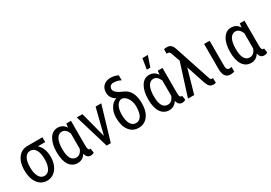

<svg xmlns="http://www.w3.org/2000/svg" viewBox="22 -1674 3641 2581"><g transform="rotate(-30 1843.0 -383.5)"><path d="M165.5 -403.3Q136.2 -353 136.2 -261.2Q136.2 -169.4 166 -116.7Q195.8 -64 249 -64Q302.2 -64 332 -116.2Q361.8 -168.5 361.8 -260.7Q361.8 -353 332 -403.3Q302.2 -453.6 248.5 -453.6Q194.8 -453.6 165.5 -403.3ZM482.4 -453.6H369.1Q448.2 -380.4 448.2 -248.5V-239.7Q448.2 -171.4 422.6 -113Q397 -54.7 351.8 -22.5Q306.6 9.8 249 9.8Q158.7 9.8 104.2 -64.2Q49.8 -138.2 49.8 -261.7V-269Q49.8 -384.3 104 -456.3Q158.2 -528.3 249.5 -528.3H482.4Z M633.8 -255.9Q633.8 -63.5 743.7 -63.5Q807.1 -63.5 839.4 -143.6V-382.3Q805.7 -463.9 744.1 -463.9Q691.4 -463.9 662.6 -409.7Q633.8 -355.5 633.8 -255.9ZM925.3 -528.3V-141.1Q925.8 -70.8 954.6 -70.8Q961.4 -70.8 966.3 -73.2L976.6 -6.3Q955.6 10.3 922.9 10.3Q864.3 10.3 847.2 -62.5Q802.7 10.3 722.2 10.3Q641.6 10.3 594.5 -58.3Q547.4 -127 547.4 -255.9Q547.4 -384.8 594.2 -461.4Q641.1 -538.1 721.2 -538.1Q801.3 -538.1 845.7 -468.3L852.5 -528.3Z M1207.5 -131.3 1307.6 -528.3H1395.5L1238.8 0H1174.3L1015.6 -528.3H1103.5Z M1782.2 -258.8Q1782.2 -326.7 1750.7 -379.6Q1719.2 -432.6 1669.9 -444.3Q1618.7 -444.3 1588.1 -394.5Q1557.6 -344.7 1557.6 -253.9Q1557.6 -163.1 1587.6 -113.3Q1617.7 -63.5 1669.9 -63.5Q1722.2 -63.5 1752.2 -112.1Q1782.2 -160.6 1782.2 -258.8ZM1788.6 -658.7Q1734.4 -687.5 1672.9 -687.5Q1644.5 -687.5 1626.7 -669.9Q1608.9 -652.3 1608.9 -622.1Q1608.9 -566.9 1737.1 -513.4Q1865.2 -460 1869.1 -267.1V-248.5Q1869.1 -133.3 1815.2 -61.8Q1761.2 9.8 1669.9 9.8Q1578.6 9.8 1524.7 -61.8Q1470.7 -133.3 1470.7 -258.8Q1470.7 -341.3 1508.3 -405Q1545.9 -468.8 1604 -485.4L1603.5 -487.8Q1565.9 -506.8 1543.9 -541Q1522 -575.2 1522 -619.6Q1522 -687 1564.2 -725.3Q1606.4 -763.7 1669.9 -763.7Q1733.4 -763.7 1788.1 -736.8Z M2054.7 -255.9Q2054.7 -63.5 2164.6 -63.5Q2228 -63.5 2260.3 -143.6V-382.3Q2226.6 -463.9 2165 -463.9Q2112.3 -463.9 2083.5 -409.7Q2054.7 -355.5 2054.7 -255.9ZM2346.2 -528.3V-141.1Q2346.7 -70.8 2375.5 -70.8Q2382.3 -70.8 2387.2 -73.2L2397.5 -6.3Q2376.5 10.3 2343.8 10.3Q2285.2 10.3 2268.1 -62.5Q2223.6 10.3 2143.1 10.3Q2062 9.8 2015.1 -58.6Q1968.3 -127 1968.3 -255.9Q1968.3 -384.8 2015.1 -461.4Q2062 -538.1 2142.1 -538.1Q2222.2 -538.1 2266.6 -468.3L2273.4 -528.3ZM2178.2 -778.3H2263.2L2206.5 -613.8H2151.9Z M2538.6 -741.2Q2609.4 -741.2 2635.3 -655.8L2814.5 -114.3Q2821.8 -89.4 2829.8 -79.8Q2837.9 -70.3 2849.6 -70.3Q2861.3 -70.3 2865.7 -71.8L2867.7 2.4Q2851.6 8.3 2834 8.3Q2792.5 8.3 2771.7 -12.2Q2751 -32.7 2733.9 -80.6L2638.2 -369.1L2533.2 0H2437L2595.2 -498L2553.2 -617.2Q2544.4 -645 2534.7 -656Q2524.9 -667 2509.3 -667L2489.7 -666L2490.2 -735.4Q2505.4 -741.2 2538.6 -741.2Z M3077.6 -528.3V-128.4Q3079.1 -71.3 3123 -71.3Q3145.5 -71.3 3157.2 -77.1L3156.7 -3.4Q3128.9 5.9 3095.7 5.9Q3045.4 5.9 3018.6 -29.8Q2991.7 -65.4 2991.7 -134.3V-528.3Z M3326.7 -255.9Q3326.7 -63.5 3436.5 -63.5Q3500 -63.5 3532.2 -143.6V-382.3Q3498.5 -463.9 3437 -463.9Q3384.3 -463.9 3355.5 -409.7Q3326.7 -355.5 3326.7 -255.9ZM3618.2 -528.3V-141.1Q3618.7 -70.8 3647.5 -70.8Q3654.3 -70.8 3659.2 -73.2L3669.4 -6.3Q3648.4 10.3 3615.7 10.3Q3557.1 10.3 3540 -62.5Q3495.6 10.3 3415 10.3Q3334.5 10.3 3287.4 -58.3Q3240.2 -127 3240.2 -255.9Q3240.2 -384.8 3287.1 -461.4Q3334 -538.1 3414.1 -538.1Q3494.1 -538.1 3538.6 -468.3L3545.4 -528.3Z"/></g></svg>

Font: RobotoCondensed-Regular
Style: Regular
Weight: 400
Designer: Google
Version: Version 2.001201; 2014